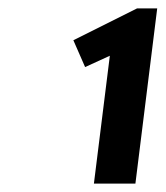

<svg xmlns="http://www.w3.org/2000/svg" viewBox="-20 -747 395 458"><path d="M204 -309 242 -614 183 -587 155 -651 307 -727H355L303 -309Z"/></svg>

Font: Expletus Sans
Style: Italic
Weight: 400
Italic angle: -7°
Designer: Jasper de Waard
Foundry: Designtown
Version: Version 7.500